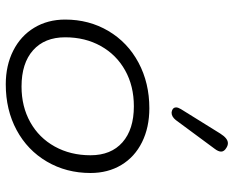

<svg xmlns="http://www.w3.org/2000/svg" viewBox="-94 -726 829 682"><g transform="rotate(90 321.0 -384.5)"><path d="M49 -201Q49 -286 89.5 -354.5Q130 -423 202 -461.5Q274 -500 364 -500Q432 -500 484.5 -474Q537 -448 565.5 -400.5Q594 -353 594 -291Q594 -205 553.5 -136Q513 -67 441.5 -28.5Q370 10 279 10Q212 10 159.5 -16.5Q107 -43 78 -91Q49 -139 49 -201ZM531 -291Q531 -364 485 -404.5Q439 -445 357 -445Q285 -445 229.5 -414Q174 -383 143 -327.5Q112 -272 112 -201Q112 -128 158 -87Q204 -46 287 -46Q358 -46 413.5 -77Q469 -108 500 -164Q531 -220 531 -291ZM361 -595Q361 -602 367 -612L454 -752Q471 -779 488 -779Q496 -779 504 -774Q518 -766 518 -755Q518 -745 508 -732L406 -594Q394 -579 380 -579Q377 -579 371 -581Q361 -585 361 -595Z"/></g></svg>

Font: Kodchasan Light
Style: Italic
Weight: 300
Italic angle: -10°
Version: Version 1.000; ttfautohint (v1.6)